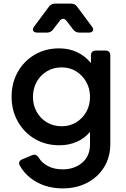

<svg xmlns="http://www.w3.org/2000/svg" viewBox="-20 -820 695 1060"><path d="M327 220Q246 220 184 186Q122 152 90 95Q76 71 104 59L157 37Q179 27 194 51Q212 80 246 97.5Q280 115 326 115Q390 115 433.5 78.5Q477 42 477 -25V-92Q447 -56 403.5 -37Q360 -18 308 -18Q232 -18 172.5 -53Q113 -88 78.5 -149Q44 -210 44 -286Q44 -362 78 -422.5Q112 -483 171.5 -518Q231 -553 307 -553Q361 -553 405.5 -532Q450 -511 482 -472V-513Q482 -541 510 -541H561Q589 -541 589 -513V-25Q589 46 555.5 101.5Q522 157 462.5 188.5Q403 220 327 220ZM321 -123Q365 -123 400.5 -144.5Q436 -166 456.5 -202.5Q477 -239 477 -285Q477 -331 456 -368Q435 -405 400 -426.5Q365 -448 321 -448Q275 -448 239 -426.5Q203 -405 182.5 -368Q162 -331 162 -285Q162 -239 182.5 -202.5Q203 -166 239 -144.5Q275 -123 321 -123ZM187 -640Q169 -640 163.5 -650Q158 -660 169 -674L250 -783Q262 -800 284 -800H372Q394 -800 406 -783L487 -674Q498 -660 492.5 -650Q487 -640 470 -640H418Q397 -640 384 -657L348 -704Q339 -716 328 -716Q317 -716 309 -704L273 -657Q260 -640 239 -640Z"/></svg>

Font: Pitagon Sans Text SemiBold
Style: Regular
Weight: 600
Designer: Travis Tran
Foundry: Pitagon
Version: Version 1.001; ttfautohint (v1.8.4.7-5d5b);gftools[0.9.26]